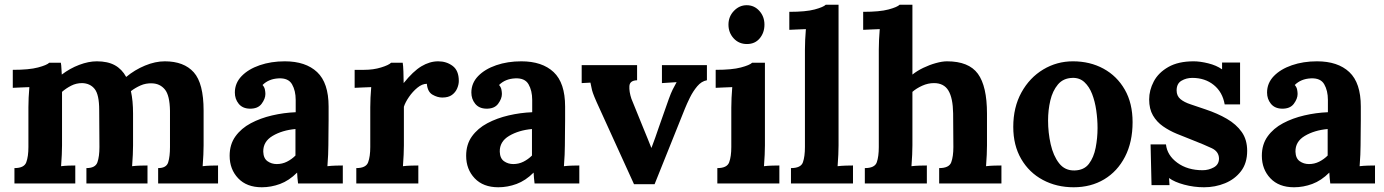

<svg xmlns="http://www.w3.org/2000/svg" viewBox="-20 -775 5844 811"><path d="M41 0V-65Q82 -65 91 -89.5Q100 -114 100 -154V-322Q100 -340 101 -362.5Q102 -385 104 -407Q88 -406 66.5 -405.5Q45 -405 34 -404V-480Q103 -480 140.5 -490Q178 -500 188 -510H237Q239 -500 239.5 -485Q240 -470 241 -460Q275 -486 314.5 -501Q354 -516 389 -516Q435 -516 465 -499.5Q495 -483 513 -450Q549 -480 592.5 -498Q636 -516 676 -516Q757 -516 798.5 -469.5Q840 -423 840 -308V-161Q840 -147 839 -121.5Q838 -96 836 -73Q852 -75 871.5 -75.5Q891 -76 901 -76V0H648V-65Q683 -65 690.5 -89.5Q698 -114 698 -154V-307Q697 -372 676.5 -397Q656 -422 622 -423Q596 -424 573.5 -414Q551 -404 533 -390Q542 -350 542 -295V-161Q542 -147 541 -121.5Q540 -96 538 -73Q554 -75 573 -75.5Q592 -76 603 -76V0H345V-65Q383 -65 391.5 -89.5Q400 -114 400 -154L399 -310Q399 -375 380 -399Q361 -423 327 -424Q302 -424 280.5 -413Q259 -402 242 -387V-161Q242 -147 241 -121.5Q240 -96 238 -73Q254 -75 271 -75.5Q288 -76 298 -76V0Z M1239 0Q1237 -14 1236.5 -23.5Q1236 -33 1235 -46Q1201 -12 1163 2Q1125 16 1086 16Q1022 16 986 -22Q950 -60 950 -117Q950 -165 974.5 -199Q999 -233 1039.5 -254.5Q1080 -276 1129.5 -287.5Q1179 -299 1229 -301V-353Q1229 -392 1213.5 -419Q1198 -446 1157 -444Q1115 -442 1089 -416Q1097 -407 1099 -396.5Q1101 -386 1101 -378Q1101 -358 1085 -336.5Q1069 -315 1034 -316Q1004 -317 988 -337Q972 -357 972 -384Q972 -424 1000.5 -453.5Q1029 -483 1077 -499.5Q1125 -516 1183 -516Q1271 -516 1319.5 -470.5Q1368 -425 1368 -325Q1368 -291 1368 -267Q1368 -243 1367.5 -219Q1367 -195 1367 -161Q1367 -147 1366 -121.5Q1365 -96 1363 -73Q1380 -75 1399 -75.5Q1418 -76 1428 -76V0ZM1228 -230Q1172 -225 1131.5 -201Q1091 -177 1092 -134Q1093 -106 1110 -94Q1127 -82 1149 -82Q1172 -82 1192 -92Q1212 -102 1228 -118Z M1485 -65Q1526 -65 1535 -89.5Q1544 -114 1544 -154V-322Q1544 -340 1545 -362.5Q1546 -385 1548 -407Q1532 -406 1510.5 -405.5Q1489 -405 1478 -404V-480H1518Q1557 -480 1589.5 -490Q1622 -500 1632 -510H1681Q1683 -500 1684 -472.5Q1685 -445 1685 -424Q1725 -474 1760 -495Q1795 -516 1831 -516Q1866 -516 1892 -496.5Q1918 -477 1918 -433Q1918 -418 1911 -401.5Q1904 -385 1889 -374Q1874 -363 1848 -363Q1828 -363 1807 -375Q1786 -387 1783 -421Q1763 -421 1743 -404.5Q1723 -388 1707.5 -365.5Q1692 -343 1686 -324V-161Q1686 -147 1685 -121.5Q1684 -96 1682 -73Q1698 -75 1717.5 -75.5Q1737 -76 1747 -76V0H1485Z M2238 0Q2236 -14 2235.5 -23.5Q2235 -33 2234 -46Q2200 -12 2162 2Q2124 16 2085 16Q2021 16 1985 -22Q1949 -60 1949 -117Q1949 -165 1973.5 -199Q1998 -233 2038.5 -254.5Q2079 -276 2128.5 -287.5Q2178 -299 2228 -301V-353Q2228 -392 2212.5 -419Q2197 -446 2156 -444Q2114 -442 2088 -416Q2096 -407 2098 -396.5Q2100 -386 2100 -378Q2100 -358 2084 -336.5Q2068 -315 2033 -316Q2003 -317 1987 -337Q1971 -357 1971 -384Q1971 -424 1999.5 -453.5Q2028 -483 2076 -499.5Q2124 -516 2182 -516Q2270 -516 2318.5 -470.5Q2367 -425 2367 -325Q2367 -291 2367 -267Q2367 -243 2366.5 -219Q2366 -195 2366 -161Q2366 -147 2365 -121.5Q2364 -96 2362 -73Q2379 -75 2398 -75.5Q2417 -76 2427 -76V0ZM2227 -230Q2171 -225 2130.5 -201Q2090 -177 2091 -134Q2092 -106 2109 -94Q2126 -82 2148 -82Q2171 -82 2191 -92Q2211 -102 2227 -118Z M2658 3 2500 -344Q2489 -369 2484.5 -382Q2480 -395 2478.5 -404.5Q2477 -414 2474 -426L2437 -424V-500H2671V-436Q2640 -435 2638.5 -411.5Q2637 -388 2647 -358L2699 -230Q2707 -211 2715 -191Q2723 -171 2731 -151H2732Q2740 -172 2747.5 -193Q2755 -214 2762 -235L2805 -357Q2814 -382 2821.5 -397Q2829 -412 2838 -428L2776 -424V-500H2966V-436Q2943 -432 2925 -410.5Q2907 -389 2894 -362.5Q2881 -336 2873 -316L2745 3Z M3010 -65Q3051 -65 3060 -89.5Q3069 -114 3069 -154V-320Q3069 -338 3070 -361.5Q3071 -385 3073 -407Q3057 -406 3035.5 -405.5Q3014 -405 3003 -404V-480Q3072 -480 3109.5 -490Q3147 -500 3157 -510H3211V-161Q3211 -147 3210 -121.5Q3209 -96 3207 -73Q3223 -75 3242.5 -75.5Q3262 -76 3272 -76V0H3010ZM3135 -589Q3101 -589 3079 -613Q3057 -637 3057 -671Q3057 -705 3080 -729Q3103 -753 3134 -753Q3166 -753 3187.5 -729Q3209 -705 3209 -671Q3209 -637 3189 -613Q3169 -589 3135 -589Z M3321 -65Q3363 -65 3371.5 -89.5Q3380 -114 3380 -154V-565Q3380 -583 3381 -606.5Q3382 -630 3384 -652Q3368 -651 3346.5 -650.5Q3325 -650 3314 -649V-725Q3384 -725 3421 -735Q3458 -745 3468 -755H3522V-161Q3522 -147 3521 -121.5Q3520 -96 3518 -73Q3535 -75 3554 -75.5Q3573 -76 3583 -76V0H3321Z M3947 -65Q3989 -65 3998 -89.5Q4007 -114 4007 -154L4006 -296Q4005 -361 3986 -392.5Q3967 -424 3925 -424Q3900 -424 3875.5 -413Q3851 -402 3834 -387V-161Q3834 -147 3833 -121.5Q3832 -96 3830 -73Q3847 -75 3866 -75.5Q3885 -76 3895 -76V0H3633V-65Q3675 -65 3683.5 -89.5Q3692 -114 3692 -154V-565Q3692 -583 3693 -606.5Q3694 -630 3696 -652Q3680 -651 3658.5 -650.5Q3637 -650 3626 -649V-725Q3696 -725 3733 -735Q3770 -745 3780 -755H3834V-460Q3854 -476 3880 -488.5Q3906 -501 3933 -508.5Q3960 -516 3980 -516Q4072 -516 4110.5 -463.5Q4149 -411 4149 -295V-161Q4149 -147 4148 -121.5Q4147 -96 4145 -73Q4161 -75 4180 -75.5Q4199 -76 4210 -76V0H3947Z M4515 16Q4443 16 4385 -15Q4327 -46 4293.5 -103.5Q4260 -161 4260 -239Q4260 -322 4294.5 -384.5Q4329 -447 4386.5 -481.5Q4444 -516 4512 -516Q4584 -516 4641 -485Q4698 -454 4731 -396.5Q4764 -339 4764 -259Q4764 -175 4732 -113Q4700 -51 4644 -17.5Q4588 16 4515 16ZM4519 -55Q4559 -56 4579.5 -83Q4600 -110 4608 -151Q4616 -192 4616 -234Q4616 -271 4610.5 -309Q4605 -347 4593 -378Q4581 -409 4560.5 -428Q4540 -447 4510 -446Q4471 -445 4448.5 -418Q4426 -391 4416.5 -350.5Q4407 -310 4407 -266Q4407 -215 4418 -166Q4429 -117 4453.5 -85.5Q4478 -54 4519 -55Z M5066 16Q5023 16 4982 5Q4941 -6 4918 -23L4920 7H4844L4840 -165H4905Q4910 -119 4953 -87.5Q4996 -56 5060 -56Q5085 -56 5107 -68Q5129 -80 5129 -106Q5128 -135 5098.5 -149Q5069 -163 5013 -185Q4982 -197 4950.5 -210Q4919 -223 4892.5 -241.5Q4866 -260 4850 -287.5Q4834 -315 4834 -355Q4834 -394 4853.5 -431Q4873 -468 4915 -492Q4957 -516 5022 -516Q5049 -516 5083.5 -507.5Q5118 -499 5142 -482V-511H5218V-334H5153Q5144 -386 5107 -416Q5070 -446 5016 -446Q4991 -446 4970.5 -434Q4950 -422 4950 -393Q4950 -370 4966 -356.5Q4982 -343 5010 -334Q5038 -325 5072 -313Q5123 -296 5162.5 -273Q5202 -250 5225 -217.5Q5248 -185 5248 -138Q5248 -86 5222 -52Q5196 -18 5154.5 -1Q5113 16 5066 16Z M5599 0Q5597 -14 5596.5 -23.5Q5596 -33 5595 -46Q5561 -12 5523 2Q5485 16 5446 16Q5382 16 5346 -22Q5310 -60 5310 -117Q5310 -165 5334.5 -199Q5359 -233 5399.5 -254.5Q5440 -276 5489.5 -287.5Q5539 -299 5589 -301V-353Q5589 -392 5573.5 -419Q5558 -446 5517 -444Q5475 -442 5449 -416Q5457 -407 5459 -396.5Q5461 -386 5461 -378Q5461 -358 5445 -336.5Q5429 -315 5394 -316Q5364 -317 5348 -337Q5332 -357 5332 -384Q5332 -424 5360.5 -453.5Q5389 -483 5437 -499.5Q5485 -516 5543 -516Q5631 -516 5679.5 -470.5Q5728 -425 5728 -325Q5728 -291 5728 -267Q5728 -243 5727.5 -219Q5727 -195 5727 -161Q5727 -147 5726 -121.5Q5725 -96 5723 -73Q5740 -75 5759 -75.5Q5778 -76 5788 -76V0ZM5588 -230Q5532 -225 5491.5 -201Q5451 -177 5452 -134Q5453 -106 5470 -94Q5487 -82 5509 -82Q5532 -82 5552 -92Q5572 -102 5588 -118Z"/></svg>

Font: Lora
Style: Bold
Weight: 700
Designer: Olga Karpushina, Alexei Vanyashin (Cyrillic)
Foundry: Cyreal
Version: Version 3.006; ttfautohint (v1.8.4.7-5d5b);gftools[0.9.30]